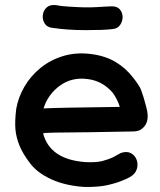

<svg xmlns="http://www.w3.org/2000/svg" viewBox="-20 -733 633 758"><path d="M312 5Q366 6 401 -1.5Q436 -9 460 -19Q477 -25 493 -34Q514 -46 520 -65Q526 -84 519.5 -102Q513 -120 496.5 -128.5Q480 -137 457 -129Q438 -118 425 -111.5Q412 -105 383 -97Q357 -91 318 -93Q177 -103 150 -207H153Q153 -210 333 -211L504 -214Q519 -214 532 -219Q565 -238 563 -279Q562 -295 556.5 -314Q551 -333 547 -348Q542 -362 537 -378Q531 -394 506 -426Q477 -464 436 -488.5Q395 -513 337 -520Q279 -527 228.5 -511.5Q178 -496 139.5 -464.5Q101 -433 76.5 -391Q52 -349 44 -303Q38 -253 41 -221.5Q44 -190 57 -158Q70 -126 99 -88Q128 -50 183 -25Q238 0 312 5ZM152 -305Q169 -360 216 -394.5Q263 -429 325 -421Q384 -414 424 -368Q444 -341 453 -311Q210 -308 152 -305ZM422 -618Q443 -619 453.5 -633.5Q464 -648 464 -665.5Q464 -683 453 -696Q442 -709 419 -708Q414 -708 397.5 -707Q381 -706 363.5 -705Q346 -704 338 -704H312Q303 -704 285 -705Q267 -706 249.5 -707Q232 -708 225 -709L199 -713Q176 -715 163.5 -703Q151 -691 149 -673Q147 -655 156.5 -640Q166 -625 187 -623Q247 -614 319 -614Q391 -614 422 -618Z"/></svg>

Font: Balsamiq Sans
Style: Regular
Weight: 400
Designer: Michael Angeles
Foundry: Balsamiq SRL
Version: Version 1.020; ttfautohint (v1.8.4.7-5d5b);gftools[0.9.26]